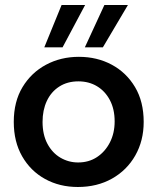

<svg xmlns="http://www.w3.org/2000/svg" viewBox="-20 -735 629 767"><path d="M291 12Q218 12 160 -20Q102 -52 68.5 -110.5Q35 -169 35 -248Q35 -329 70 -387Q105 -445 164 -476.5Q223 -508 295 -508Q368 -508 426.5 -476.5Q485 -445 519.5 -387Q554 -329 554 -248Q554 -173 520.5 -114Q487 -55 427.5 -21.5Q368 12 291 12ZM292 -86Q335 -86 367.5 -107.5Q400 -129 419 -166Q438 -203 438 -250Q438 -299 419 -335Q400 -371 367.5 -390.5Q335 -410 293 -410Q249 -410 216.5 -389Q184 -368 167 -331.5Q150 -295 150 -248Q150 -197 169.5 -160.5Q189 -124 221.5 -105Q254 -86 292 -86ZM319 -546 397 -715H491L391 -546ZM157 -546 226 -715H320L230 -546Z"/></svg>

Font: Rethink Sans SemiBold
Style: Regular
Weight: 600
Designer: The Rethink Sans project authors (Hans Thiessen). DM Sans designed by Colophon Foundry.
Foundry: Rethink Communications LLC
Version: Version 1.001